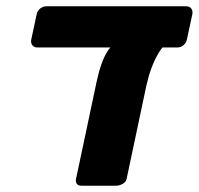

<svg xmlns="http://www.w3.org/2000/svg" viewBox="-20 -591 633 611"><path d="M239 0Q229 0 224.5 -6Q220 -12 222 -22L287 -328.8Q300.3 -392.6 321.3 -426.6Q342.3 -460.5 371.8 -460.5H531.9Q506.9 -460.5 482.9 -419.3Q459 -378.1 445.7 -318.1L383 -22Q381 -12 370.4 -6Q359.7 0 349.7 0ZM98.9 -439.9Q88.3 -439.9 82.8 -447.1Q77.4 -454.4 79.4 -465L96.8 -545.9Q98.8 -556.5 107.8 -563.8Q116.9 -571 127.5 -571H572.6Q583.2 -571 588.7 -563.8Q594.1 -556.5 592.1 -545.9L574.7 -465Q572.7 -455 564.3 -447.4Q555.9 -439.9 544 -439.9Z"/></svg>

Font: Rubik Light
Style: Italic
Weight: 300
Italic angle: -12°
Designer: Hubert and Fischer
Foundry: Hubert and Fischer
Version: Version 2.300;gftools[0.9.30]